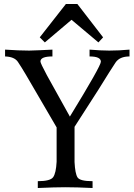

<svg xmlns="http://www.w3.org/2000/svg" viewBox="-20 -942 669 962"><path d="M443.8 0Q364.3 -3.9 306.2 -3.9Q255.9 -3.9 169.4 0V-34.2Q231.9 -34.2 246.3 -54.2Q260.7 -74.2 263.7 -131.8V-303.7L109.9 -567.4Q86.9 -606.4 69.6 -632.1Q52.2 -657.7 5.4 -659.2V-693.4Q76.7 -688.5 126 -688.5Q169.4 -689.5 242.7 -693.4V-659.2Q182.6 -659.2 182.6 -633.8Q182.6 -625.5 214.8 -565.4L330.1 -357.9Q485.4 -611.3 485.4 -632.8Q485.4 -659.2 428.7 -659.2V-693.4Q486.3 -688.5 527.3 -688.5Q575.7 -688.5 628.9 -693.4V-659.2Q579.6 -659.2 559.1 -628.9Q538.6 -598.6 473.1 -492.7L353.5 -306.6V-129.9Q356.4 -72.3 368.4 -53.2Q380.4 -34.2 443.8 -34.2ZM473.1 -729.5 338.4 -842.8 204.6 -729.5 179.2 -754.9 310.1 -921.9H367.7L496.6 -754.9Z"/></svg>

Font: Almanac
Style: Regular
Weight: 400
Designer: Eden's Almanac
Version: Version 3.501;March 28, 2021;FontCreator 13.0.0.2683 64-bit